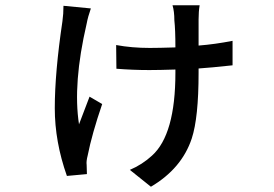

<svg xmlns="http://www.w3.org/2000/svg" viewBox="-20 -622 1040 729"><path d="M325 -590Q314 -559 309 -532Q256 -304 280 -150L320 -255L368 -227Q329 -113 313 -32Q307 -9 309 4L310 39L234 46Q188 -84 188 -211Q188 -346 217 -541Q221 -569 221 -600ZM863 -374Q780 -365 734 -362V-345Q734 -175 708 -96Q670 18 553 87L473 23Q520 3 557 -31Q646 -111 646 -346V-358Q584 -356 547 -356Q485 -356 422 -361L421 -451Q480 -440 549 -440Q582 -440 646 -442Q646 -509 642 -545Q642 -579 635 -602H738Q734 -578 734 -548V-449Q797 -454 863 -467Z"/></svg>

Font: Noto Sans S Chinese Medium
Style: Regular
Weight: 500
Designer: Ryoko NISHIZUKA  (kana & ideographs); Paul D. Hunt (Latin, Greek & Cyrillic); Wenlong ZHANG  (bopomofo); Sandoll Communi
Foundry: Adobe Systems Incorporated
Version: Version 1.000;PS 1;hotconv 1.0.78;makeotf.lib2.5.61930